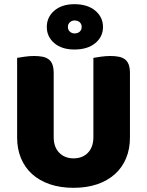

<svg xmlns="http://www.w3.org/2000/svg" viewBox="-20 -883 704 919"><path d="M602 -224Q602 -170 583.5 -125.5Q565 -81 530 -49.5Q495 -18 445 -1Q395 16 332 16Q269 16 219 -1Q169 -18 134 -49.5Q99 -81 80.5 -125.5Q62 -170 62 -224V-606Q73 -608 97 -611.5Q121 -615 143 -615Q166 -615 183.5 -611.5Q201 -608 213 -599Q225 -590 231 -574Q237 -558 237 -532V-227Q237 -179 263.5 -152Q290 -125 332 -125Q375 -125 401 -152Q427 -179 427 -227V-606Q438 -608 462 -611.5Q486 -615 508 -615Q531 -615 548.5 -611.5Q566 -608 578 -599Q590 -590 596 -574Q602 -558 602 -532ZM204 -754Q204 -801 240 -832Q276 -863 336 -863Q399 -863 436 -832Q473 -801 473 -754Q473 -707 436 -676.5Q399 -646 336 -646Q276 -646 240 -676.5Q204 -707 204 -754ZM305 -754Q305 -740 314.5 -731.5Q324 -723 337 -723Q352 -723 361.5 -731.5Q371 -740 371 -754Q371 -768 361.5 -776.5Q352 -785 337 -785Q324 -785 314.5 -776.5Q305 -768 305 -754Z"/></svg>

Font: Baloo
Style: Regular
Weight: 400
Designer: Sarang Kulkarni and Ek Type
Foundry: Ek Type
Version: Version 1.443;PS 1.000;hotconv 16.6.51;makeotf.lib2.5.65220;